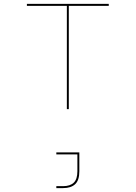

<svg xmlns="http://www.w3.org/2000/svg" viewBox="-20 -650 696 985"><path d="M323 -90V-620H118V-630H538V-620H333V-90ZM387 132V229Q387 275 365.5 295Q344 315 304 315H269V305H304Q340 305 358.5 287Q377 269 377 229V142H269V132Z"/></svg>

Font: Bungee Hairline
Style: Regular
Weight: 400
Designer: David Jonathan Ross
Foundry: David Jonathan Ross
Version: Version 1.000;PS 1.0;hotconv 1.0.72;makeotf.lib2.5.5900